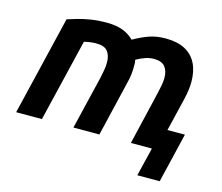

<svg xmlns="http://www.w3.org/2000/svg" viewBox="-97 -664 1084 936"><g transform="rotate(15 444.5 -196.0)"><path d="M668 144 703 0H597L660 -267Q664 -286 668.5 -307Q673 -328 673 -348Q673 -384 656 -404.5Q639 -425 600 -425Q579 -425 557 -417.5Q535 -410 512 -397Q515 -388 515 -379.5Q515 -371 515 -363Q515 -343 512.5 -321.5Q510 -300 504 -278L438 0H307L371 -267Q375 -286 379 -307Q383 -328 383 -348Q383 -384 366.5 -404.5Q350 -425 310 -425Q293 -425 278.5 -423Q264 -421 248 -417L148 0H18L138 -501Q160 -508 187.5 -516Q215 -524 251 -530Q287 -536 334 -536Q379 -536 412 -524Q445 -512 470 -487Q510 -510 547 -523Q584 -536 630 -536Q689 -536 727.5 -515.5Q766 -495 785.5 -456.5Q805 -418 805 -363Q805 -343 802 -321.5Q799 -300 794 -278L753 -107H841L781 144Z"/></g></svg>

Font: Ubuntu Sans
Style: Bold Italic
Weight: 700
Italic angle: -13.5°
Designer: Dalton Maag Ltd
Foundry: Dalton Maag Ltd
Version: Version 1.006